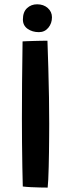

<svg xmlns="http://www.w3.org/2000/svg" viewBox="-20 -846 324 872"><path d="M196.5 6Q182.5 6 161.8 5.5Q141 5 120 4Q99 3 83.5 1Q82.5 -34.5 81.5 -87.5Q80.5 -140.5 80 -198.8Q79.5 -257 79.5 -307.5Q79.5 -381.5 80.2 -470.5Q81 -559.5 82.5 -658Q89 -658.5 103 -659Q117 -659.5 134 -660Q151 -660.5 167.5 -660.8Q184 -661 195.5 -661Q197.5 -602 199.5 -535.8Q201.5 -469.5 202.5 -404.2Q203.5 -339 203.5 -283Q203.5 -257 203.2 -223.8Q203 -190.5 202.5 -155.5Q202 -120.5 201.2 -88.2Q200.5 -56 199.2 -31.2Q198 -6.5 196.5 6ZM148.5 -826.5Q178 -826.5 197 -809.5Q216 -792.5 216 -767.5Q216 -740 199.5 -720Q183 -700 156.5 -700Q127 -700 105.5 -715Q84 -730 84 -757.5Q84 -791.5 102.8 -809Q121.5 -826.5 148.5 -826.5Z"/></svg>

Font: Grandstander Thin Medium
Style: Regular
Weight: 500
Version: Version 1.200